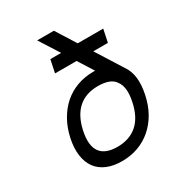

<svg xmlns="http://www.w3.org/2000/svg" viewBox="-155 -726 753 822"><g transform="rotate(-30 221.5 -315.0)"><path d="M293.5 -393.6H302.2L254.4 -469.2H147.9L161.1 -532.2H214.4L152.3 -629.9H234.9L296.4 -532.2H422.4L409.2 -469.2H336.9L418.5 -339.8Q455.6 -287.6 436 -196.8Q426.3 -149.9 405.5 -113.5Q384.8 -77.1 355.2 -51.8Q325.7 -26.4 288.8 -13.2Q252 0 210 0Q167 0 135.5 -13.4Q104 -26.9 85.4 -52.2Q66.9 -77.6 61.8 -114.3Q56.6 -150.9 66.4 -196.8Q76.2 -242.2 96.7 -278.6Q117.2 -314.9 146.2 -340.6Q175.3 -366.2 212.6 -379.9Q250 -393.6 293.5 -393.6ZM367.7 -290.5 362.8 -297.9Q352.1 -314.9 330.6 -322.8Q309.1 -330.6 279.8 -330.6Q218.8 -330.6 181.2 -296.9Q143.6 -263.2 129.4 -196.8Q115.2 -129.9 138.9 -96.4Q162.6 -63 223.1 -63Q282.2 -63 320.6 -96.2Q358.9 -129.4 373 -196.8Q386.2 -257.8 367.7 -290.5Z"/></g></svg>

Font: Fibel Nord
Style: Italic
Weight: 400
Designer: Peter Wiegel
Foundry: Peter Wioegel
Version: Version 000.000